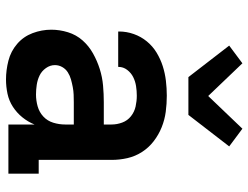

<svg xmlns="http://www.w3.org/2000/svg" viewBox="-114 -706 828 640"><g transform="rotate(90 300.0 -386.0)"><path d="M245 8Q214 8 182.5 0Q151 -8 126.5 -29Q102 -50 90.5 -80.5Q79 -111 79 -143Q79 -171 87.5 -198.5Q96 -226 114.5 -247Q133 -268 158 -282Q183 -296 210 -304.5Q237 -313 265 -315.5Q293 -318 321 -318H395V-344Q395 -362 388.5 -379.5Q382 -397 367.5 -408.5Q353 -420 335 -424Q317 -428 299 -428Q283 -428 267 -425.5Q251 -423 237 -416Q223 -409 213 -396Q203 -383 203 -367V-366H85V-369Q85 -394 93.5 -418Q102 -442 118 -461.5Q134 -481 155.5 -494Q177 -507 200.5 -514.5Q224 -522 249 -525Q274 -528 299 -528Q326 -528 352.5 -524.5Q379 -521 404 -511Q429 -501 450.5 -484.5Q472 -468 486.5 -445.5Q501 -423 507 -397Q513 -371 513 -344V-101H559V0H395V-87Q386 -65 371 -46.5Q356 -28 336 -15Q316 -2 292.5 3Q269 8 245 8ZM295 -92Q315 -92 334.5 -97.5Q354 -103 368.5 -116.5Q383 -130 389 -149.5Q395 -169 395 -189V-218H321Q308 -218 295.5 -217.5Q283 -217 270 -214.5Q257 -212 244.5 -208.5Q232 -205 221 -198Q210 -191 203.5 -179.5Q197 -168 197 -155Q197 -139 207 -125Q217 -111 231.5 -104Q246 -97 262.5 -94.5Q279 -92 295 -92ZM237 -600 132 -736 191 -780 300 -666 409 -780 468 -736 363 -600Z"/></g></svg>

Font: Iosevka HT Extended
Style: Bold
Weight: 700
Width: 7
Monospace: yes
Designer: Belleve Invis
Foundry: Belleve Invis
Version: Version 32.3.0; ttfautohint (v1.8.4)